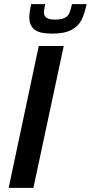

<svg xmlns="http://www.w3.org/2000/svg" viewBox="-20 -911 440 931"><path d="M22 0 168 -688H289L142 0ZM122 -828Q122 -850 131 -891H199Q193 -859 193 -852Q193 -834 205 -825Q217 -816 247 -816Q278 -816 294 -824.5Q310 -833 316.5 -848Q323 -863 329 -891H400Q390 -843 374.5 -813Q359 -783 325.5 -765.5Q292 -748 234 -748Q171 -748 146.5 -768Q122 -788 122 -828Z"/></svg>

Font: Saira Semi Condensed Medium
Style: Italic
Weight: 500
Width: 4
Italic angle: -12°
Designer: Hector Gatti with collaboration of the Omnibus-Type team
Foundry: Omnibus-Type
Version: Version 1.001; ttfautohint (v1.8)